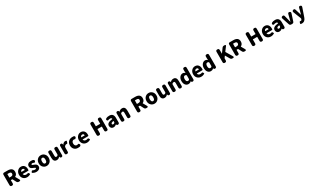

<svg xmlns="http://www.w3.org/2000/svg" viewBox="840 -4945 15066 9309"><g transform="rotate(-30 8373.0 -290.0)"><path d="M170 0Q86 0 86 -84V-661Q86 -745 170 -745H359Q650 -745 650 -510Q650 -355 527 -297Q522 -295 524 -291L640 -85Q688 0 590 0H559Q488 0 455 -63L359 -248Q351 -262 335 -262H270Q265 -262 265 -257V-84Q265 0 181 0ZM265 -408Q265 -403 270 -403H345Q476 -403 476 -510Q476 -561 442 -583Q411 -603 345 -603H270Q265 -603 265 -598Z M1026 14Q899 14 820 -65Q736 -147 736 -285Q736 -418 820 -503Q898 -583 1006 -583Q1124 -583 1190 -504Q1250 -431 1250 -309Q1250 -260 1246 -246Q1242 -232 1165 -232H913Q908 -232 909 -227Q931 -122 1050 -122Q1109 -122 1138.5 -139.5Q1168 -157 1202 -106Q1235 -55 1210.5 -37.5Q1186 -20 1131.5 -3Q1077 14 1026 14ZM906 -354Q905 -349 910 -349H1094Q1099 -349 1099 -354Q1099 -447 1009 -447Q970 -447 942 -422Q914 -397 906 -354Z M1534 14Q1479 14 1419 -8Q1359 -30 1335 -49.5Q1311 -69 1353 -122Q1395 -176 1462 -126Q1474 -117 1539.5 -117Q1605 -117 1605 -162Q1605 -182 1591.5 -190Q1578 -198 1542 -213L1530 -219Q1492 -235 1454 -250Q1347 -293 1347 -403Q1347 -484 1407.5 -533.5Q1468 -583 1567 -583Q1675 -583 1705 -560Q1771 -509 1732 -456Q1692 -403 1657.5 -427.5Q1623 -452 1573 -452Q1513 -452 1513 -411Q1513 -391 1526 -383Q1539 -375 1574 -361L1621 -343Q1689 -317 1723 -286Q1771 -241 1771 -172Q1771 -90 1711 -40Q1647 14 1534 14Z M1927 -65Q1842 -149 1842 -284.5Q1842 -420 1927 -505Q2007 -583 2121 -583Q2235 -583 2314 -505Q2399 -420 2399 -284.5Q2399 -149 2314 -65Q2235 14 2121 14Q2007 14 1927 -65ZM2217 -285Q2217 -358 2194 -397Q2169 -439 2121 -439Q2024 -439 2024 -284.5Q2024 -130 2120.5 -130Q2217 -130 2217 -285Z M2683 14Q2505 14 2505 -217V-485Q2505 -569 2589 -569H2599Q2683 -569 2683 -485V-239Q2683 -182 2698.5 -160Q2714 -138 2749 -138Q2779 -138 2800 -151Q2821 -164 2828 -174Q2844 -196 2844 -223V-485Q2844 -569 2928 -569H2938Q3022 -569 3022 -485V-82Q3022 0 2950 6Q2879 12 2866 -69Q2864 -78 2862 -78Q2860 -78 2846 -62Q2783 14 2683 14Z M3249 0Q3165 0 3165 -84V-487Q3165 -569 3237 -574Q3309 -578 3319 -497L3322 -478Q3323 -470 3324.5 -470Q3326 -470 3334 -485Q3356 -525 3401 -555Q3443 -583 3486.5 -583Q3530 -583 3551.5 -573.5Q3573 -564 3549 -491Q3525 -419 3507.5 -423Q3490 -427 3465 -427Q3430 -427 3399 -404Q3363 -377 3355 -356Q3343 -325 3343 -292V-84Q3343 0 3259 0Z M3868 14Q3745 14 3667 -65Q3585 -147 3585 -284Q3585 -421 3675 -505Q3759 -583 3884 -583Q3979 -583 3991 -573Q4054 -519 4009 -465Q3964 -411 3947 -425Q3930 -439 3895 -439Q3836 -439 3801.5 -397.5Q3767 -356 3767 -285.5Q3767 -215 3801 -172.5Q3835 -130 3888 -130Q3937 -130 3958.5 -147Q3980 -164 4022 -113Q4065 -61 4002 -6Q3979 14 3868 14Z M4379 14Q4252 14 4173 -65Q4089 -147 4089 -285Q4089 -418 4173 -503Q4251 -583 4359 -583Q4477 -583 4543 -504Q4603 -431 4603 -309Q4603 -260 4599 -246Q4595 -232 4518 -232H4266Q4261 -232 4262 -227Q4284 -122 4403 -122Q4462 -122 4491.5 -139.5Q4521 -157 4555 -106Q4588 -55 4563.5 -37.5Q4539 -20 4484.5 -3Q4430 14 4379 14ZM4259 -354Q4258 -349 4263 -349H4447Q4452 -349 4452 -354Q4452 -447 4362 -447Q4323 -447 4295 -422Q4267 -397 4259 -354Z M5044 0Q4960 0 4960 -84V-661Q4960 -745 5044 -745H5055Q5139 -745 5139 -661V-466Q5139 -461 5144 -461H5379Q5384 -461 5384 -466V-661Q5384 -745 5468 -745H5478Q5562 -745 5562 -661V-84Q5562 0 5478 0H5468Q5384 0 5384 -84V-301Q5384 -306 5379 -306H5144Q5139 -306 5139 -301V-84Q5139 0 5055 0Z M5864 14Q5787 14 5740 -37Q5695 -85 5695 -159Q5695 -250 5770 -300Q5845 -350 6005 -367Q6011 -368 6011 -374Q6005 -441 5925 -441Q5865 -441 5850 -433Q5777 -392 5744 -449Q5711 -506 5783 -549Q5839 -583 5959 -583Q6189 -583 6189 -323V-81Q6189 0 6118 7Q6047 15 6033 -52Q6032 -57 6029.5 -57Q6027 -57 6009 -40Q5948 14 5864 14ZM5925 -124Q5969 -124 5994 -151Q6011 -169 6011 -193V-255Q6011 -260 6006 -259Q5864 -241 5864 -173Q5864 -124 5925 -124Z M6410 0Q6326 0 6326 -84V-487Q6326 -569 6397 -575Q6469 -582 6483 -503Q6484 -498 6485.5 -498Q6487 -498 6504 -515Q6574 -583 6669 -583Q6846 -583 6846 -352V-84Q6846 0 6762 0H6752Q6668 0 6668 -84V-330Q6668 -387 6652.5 -409Q6637 -431 6602 -431Q6574 -431 6551 -418Q6532 -407 6521 -396Q6504 -380 6504 -357V-84Q6504 0 6420 0Z M7311 0Q7227 0 7227 -84V-661Q7227 -745 7311 -745H7500Q7791 -745 7791 -510Q7791 -355 7668 -297Q7663 -295 7665 -291L7781 -85Q7829 0 7731 0H7700Q7629 0 7596 -63L7500 -248Q7492 -262 7476 -262H7411Q7406 -262 7406 -257V-84Q7406 0 7322 0ZM7406 -408Q7406 -403 7411 -403H7486Q7617 -403 7617 -510Q7617 -561 7583 -583Q7552 -603 7486 -603H7411Q7406 -603 7406 -598Z M7962 -65Q7877 -149 7877 -284.5Q7877 -420 7962 -505Q8042 -583 8156 -583Q8270 -583 8349 -505Q8434 -420 8434 -284.5Q8434 -149 8349 -65Q8270 14 8156 14Q8042 14 7962 -65ZM8252 -285Q8252 -358 8229 -397Q8204 -439 8156 -439Q8059 -439 8059 -284.5Q8059 -130 8155.5 -130Q8252 -130 8252 -285Z M8718 14Q8540 14 8540 -217V-485Q8540 -569 8624 -569H8634Q8718 -569 8718 -485V-239Q8718 -182 8733.5 -160Q8749 -138 8784 -138Q8814 -138 8835 -151Q8856 -164 8863 -174Q8879 -196 8879 -223V-485Q8879 -569 8963 -569H8973Q9057 -569 9057 -485V-82Q9057 0 8985 6Q8914 12 8901 -69Q8899 -78 8897 -78Q8895 -78 8881 -62Q8818 14 8718 14Z M9284 0Q9200 0 9200 -84V-487Q9200 -569 9271 -575Q9343 -582 9357 -503Q9358 -498 9359.5 -498Q9361 -498 9378 -515Q9448 -583 9543 -583Q9720 -583 9720 -352V-84Q9720 0 9636 0H9626Q9542 0 9542 -84V-330Q9542 -387 9526.5 -409Q9511 -431 9476 -431Q9448 -431 9425 -418Q9406 -407 9395 -396Q9378 -380 9378 -357V-84Q9378 0 9294 0Z M10062 14Q9955 14 9892 -66Q9829 -146 9829 -285Q9829 -418 9902 -504Q9970 -583 10064 -583Q10108 -583 10142 -567Q10170 -554 10197 -527Q10201 -524 10201 -529L10198 -565Q10195 -609 10195 -653V-715Q10195 -799 10279 -799H10289Q10373 -799 10373 -715V-81Q10373 0 10302 8Q10232 16 10216 -50Q10215 -55 10213 -55Q10211 -55 10194 -38Q10142 14 10062 14ZM10109 -132Q10163 -132 10179 -157Q10195 -180 10195 -208V-381Q10195 -404 10178 -419Q10158 -438 10106 -438Q10066 -438 10041 -402Q10012 -361 10012 -287Q10012 -132 10109 -132Z M10774 14Q10647 14 10568 -65Q10484 -147 10484 -285Q10484 -418 10568 -503Q10646 -583 10754 -583Q10872 -583 10938 -504Q10998 -431 10998 -309Q10998 -260 10994 -246Q10990 -232 10913 -232H10661Q10656 -232 10657 -227Q10679 -122 10798 -122Q10857 -122 10886.5 -139.5Q10916 -157 10950 -106Q10983 -55 10958.5 -37.5Q10934 -20 10879.5 -3Q10825 14 10774 14ZM10654 -354Q10653 -349 10658 -349H10842Q10847 -349 10847 -354Q10847 -447 10757 -447Q10718 -447 10690 -422Q10662 -397 10654 -354Z M11316 14Q11209 14 11146 -66Q11083 -146 11083 -285Q11083 -418 11156 -504Q11224 -583 11318 -583Q11362 -583 11396 -567Q11424 -554 11451 -527Q11455 -524 11455 -529L11452 -565Q11449 -609 11449 -653V-715Q11449 -799 11533 -799H11543Q11627 -799 11627 -715V-81Q11627 0 11556 8Q11486 16 11470 -50Q11469 -55 11467 -55Q11465 -55 11448 -38Q11396 14 11316 14ZM11363 -132Q11417 -132 11433 -157Q11449 -180 11449 -208V-381Q11449 -404 11432 -419Q11412 -438 11360 -438Q11320 -438 11295 -402Q11266 -361 11266 -287Q11266 -132 11363 -132Z M12097 0Q12013 0 12013 -84V-661Q12013 -745 12097 -745H12108Q12192 -745 12192 -661V-455Q12192 -450 12195 -454L12367 -691Q12406 -745 12473 -745H12501Q12602 -745 12541 -664L12385 -457Q12377 -446 12384 -434L12593 -84Q12644 0 12547 0H12519Q12449 0 12414 -61L12275 -301Q12273 -305 12270 -301L12208 -217Q12192 -195 12192 -168V-84Q12192 0 12108 0Z M12805 0Q12721 0 12721 -84V-661Q12721 -745 12805 -745H12994Q13285 -745 13285 -510Q13285 -355 13162 -297Q13157 -295 13159 -291L13275 -85Q13323 0 13225 0H13194Q13123 0 13090 -63L12994 -248Q12986 -262 12970 -262H12905Q12900 -262 12900 -257V-84Q12900 0 12816 0ZM12900 -408Q12900 -403 12905 -403H12980Q13111 -403 13111 -510Q13111 -561 13077 -583Q13046 -603 12980 -603H12905Q12900 -603 12900 -598Z M13742 0Q13658 0 13658 -84V-661Q13658 -745 13742 -745H13753Q13837 -745 13837 -661V-466Q13837 -461 13842 -461H14077Q14082 -461 14082 -466V-661Q14082 -745 14166 -745H14176Q14260 -745 14260 -661V-84Q14260 0 14176 0H14166Q14082 0 14082 -84V-301Q14082 -306 14077 -306H13842Q13837 -306 13837 -301V-84Q13837 0 13753 0Z M14676 14Q14549 14 14470 -65Q14386 -147 14386 -285Q14386 -418 14470 -503Q14548 -583 14656 -583Q14774 -583 14840 -504Q14900 -431 14900 -309Q14900 -260 14896 -246Q14892 -232 14815 -232H14563Q14558 -232 14559 -227Q14581 -122 14700 -122Q14759 -122 14788.5 -139.5Q14818 -157 14852 -106Q14885 -55 14860.5 -37.5Q14836 -20 14781.5 -3Q14727 14 14676 14ZM14556 -354Q14555 -349 14560 -349H14744Q14749 -349 14749 -354Q14749 -447 14659 -447Q14620 -447 14592 -422Q14564 -397 14556 -354Z M15145 14Q15068 14 15021 -37Q14976 -85 14976 -159Q14976 -250 15051 -300Q15126 -350 15286 -367Q15292 -368 15292 -374Q15286 -441 15206 -441Q15146 -441 15131 -433Q15058 -392 15025 -449Q14992 -506 15064 -549Q15120 -583 15240 -583Q15470 -583 15470 -323V-81Q15470 0 15399 7Q15328 15 15314 -52Q15313 -57 15310.5 -57Q15308 -57 15290 -40Q15229 14 15145 14ZM15206 -124Q15250 -124 15275 -151Q15292 -169 15292 -193V-255Q15292 -260 15287 -259Q15145 -241 15145 -173Q15145 -124 15206 -124Z M15813 0Q15738 0 15714 -72L15585 -462Q15558 -542 15639 -566Q15722 -591 15744 -508L15837 -143Q15840 -132 15842.5 -132Q15845 -132 15848 -143L15941 -507Q15962 -590 16041 -567Q16120 -544 16094 -463L15967 -72Q15944 0 15868 0Z M16285 219Q16239 219 16218.5 213Q16198 207 16214 140Q16230 72 16266 79Q16271 80 16309 80Q16344 80 16353 51Q16366 12 16373 -12Q16374 -17 16364 -42L16199 -459Q16168 -538 16248 -566Q16328 -594 16352 -512L16452 -183Q16455 -172 16457.5 -172Q16460 -172 16463 -183L16547 -507Q16568 -590 16646 -566Q16724 -543 16696 -462L16551 -39Q16537 1 16522 41Q16494 116 16441 165Q16382 219 16285 219Z"/></g></svg>

Font: Resource Han Rounded KR Heavy
Style: Regular
Weight: 900
Designer: Cyano Hao (round all glyphs); Ryoko NISHIZUKA 西塚涼子 (kana, bopomofo & ideographs); Paul D. Hunt (Latin, Greek & Cyrillic)
Foundry: Cyano Hao
Version: 0.990